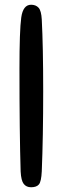

<svg xmlns="http://www.w3.org/2000/svg" viewBox="-20 -781 264 809"><path d="M67 -58Q62 -220 62 -491Q62 -653 69.5 -707Q77 -761 111 -761Q131 -761 142.5 -748.5Q154 -736 156 -699Q162 -585 162 -397Q162 -204 156 -59Q154 -16 144 -4Q134 8 111 8Q91 8 80 -6Q69 -20 67 -58Z"/></svg>

Font: Sniglet
Style: Regular
Weight: 400
Designer: Haley Fiege
Foundry: Haley Fiege, Pablo Impallari, Brenda Gallo
Version: Version 2.000